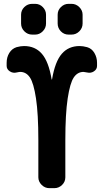

<svg xmlns="http://www.w3.org/2000/svg" viewBox="-20 -980 540 1000"><path d="M352.5 -960Q376 -960 393.1 -942.9Q410.2 -925.8 410.2 -903.3V-857.4Q410.2 -834 393.1 -816.9Q376 -799.8 352.5 -799.8H336.9Q313.5 -799.8 296.9 -816.9Q280.3 -834 280.3 -857.4V-903.3Q280.3 -926.8 297.4 -943.4Q314.5 -960 336.9 -960ZM163.1 -960Q186.5 -960 203.1 -942.9Q219.7 -925.8 219.7 -903.3V-857.4Q219.7 -834 202.6 -816.9Q185.5 -799.8 163.1 -799.8H147.5Q124 -799.8 106.9 -816.9Q89.8 -834 89.8 -857.4V-903.3Q89.8 -926.8 106.9 -943.4Q124 -960 147.5 -960ZM433.6 -734.4Q458 -727.5 471.7 -704.1Q485.4 -680.7 485.4 -653.3V-636.7Q485.4 -619.1 469.2 -608.4Q453.1 -597.7 433.6 -602.5Q419.9 -604.5 415 -605.5Q383.8 -605.5 364.3 -576.7Q344.7 -547.9 332.5 -467.3Q320.3 -386.7 320.3 -250V-56.6Q320.3 -33.2 303.2 -16.6Q286.1 0 262.7 0H237.3Q213.9 0 196.8 -17.1Q179.7 -34.2 179.7 -56.6V-250Q179.7 -386.7 167.5 -467.3Q155.3 -547.9 135.7 -576.7Q116.2 -605.5 85 -605.5Q80.1 -605.5 66.4 -602.5Q47.9 -597.7 31.2 -608.4Q14.6 -619.1 14.6 -636.7V-653.3Q14.6 -681.6 28.3 -704.1Q42 -726.6 66.4 -734.4Q87.9 -740.2 105.5 -740.2Q163.1 -740.2 198.2 -699.7Q233.4 -659.2 249 -566.4Q249 -565.4 250 -565.4Q251 -565.4 251 -566.4Q266.6 -659.2 301.8 -699.7Q336.9 -740.2 394.5 -740.2Q412.1 -740.2 433.6 -734.4Z"/></svg>

Font: Rounded Mgen+ 1m bold
Style: Bold
Weight: 700
Designer: [Source Han Sans]
Ryoko NISHIZUKA  (kana & ideographs); Paul D. Hunt (Latin, Greek & Cyrillic); Wenlong ZHANG  (bopomofo
Version: Version 1.059.20150602